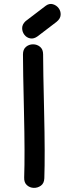

<svg xmlns="http://www.w3.org/2000/svg" viewBox="-20 -934 349 953"><path d="M167 -754Q214 -790 260 -825Q280 -841 281 -860Q282 -879 271 -893.5Q260 -908 242.5 -913Q225 -918 208 -906L107 -829Q90 -813 90 -794.5Q90 -776 101 -761.5Q112 -747 130 -743.5Q148 -740 167 -754ZM200 -49Q204 -164 199 -379Q194 -593 194 -664Q194 -689 179 -701.5Q164 -714 144 -714Q124 -714 109 -701.5Q94 -689 94 -664Q94 -592 99 -380Q104 -168 100 -53Q99 -28 113.5 -15Q128 -2 147.5 -1.5Q167 -1 183 -12.5Q199 -24 200 -49Z"/></svg>

Font: Balsamiq Sans
Style: Regular
Weight: 400
Designer: Michael Angeles
Foundry: Balsamiq SRL
Version: Version 1.020; ttfautohint (v1.8.4.7-5d5b);gftools[0.9.26]